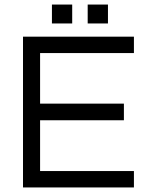

<svg xmlns="http://www.w3.org/2000/svg" viewBox="-20 -823 648 843"><path d="M568 -590H156V-368H524V-295H156V-72H568V0H81V-662H568ZM208 -803H297V-720H208ZM365 -803H454V-720H365Z"/></svg>

Font: Questrial
Style: Regular
Weight: 400
Designer: Joe Prince
Foundry: Joe Prince
Version: Version 1.002